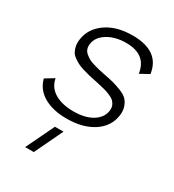

<svg xmlns="http://www.w3.org/2000/svg" viewBox="-180 -612 860 949"><g transform="rotate(30 250.0 -138.0)"><path d="M217.8 9.8Q140.1 9.8 88.4 -19.8Q36.6 -49.3 22 -106L71.8 -136.2Q80.6 -87.9 122.6 -63Q164.6 -38.1 229 -38.1Q295.9 -38.1 336.9 -63.5Q377.9 -88.9 383.8 -129.9Q385.3 -141.1 383.8 -150.6Q382.3 -160.2 377.4 -167.7Q372.6 -175.3 366.9 -181.4Q361.3 -187.5 350.6 -192.6Q339.8 -197.8 331.1 -201.4Q322.3 -205.1 306.9 -209.2Q291.5 -213.4 280.5 -215.8Q269.5 -218.3 251 -222.2Q225.1 -227.5 210.4 -231Q195.8 -234.4 173.3 -241.2Q150.9 -248 138.4 -254.4Q126 -260.7 111.3 -271.2Q96.7 -281.7 89.8 -293.9Q83 -306.2 79.6 -323.2Q76.2 -340.3 79.1 -360.8Q87.9 -426.8 146.7 -468.3Q205.6 -509.8 296.9 -509.8Q450.7 -509.8 467.8 -388.2L417 -360.8Q402.8 -461.9 288.1 -461.9Q226.1 -461.9 182.9 -435.5Q139.6 -409.2 133.8 -367.2Q131.8 -351.6 136 -339.1Q140.1 -326.7 151.1 -317.4Q162.1 -308.1 173.1 -301.5Q184.1 -294.9 203.9 -289.3Q223.6 -283.7 236.3 -280.5Q249 -277.3 272 -272.9Q307.1 -266.1 326.2 -261.2Q345.2 -256.3 372.6 -245.6Q399.9 -234.9 413.1 -221.9Q426.3 -209 434.6 -187Q442.9 -165 439 -136.2Q429.7 -68.8 369.9 -29.5Q310.1 9.8 217.8 9.8ZM111.8 233.9 189 73.2H237.8L161.1 233.9Z"/></g></svg>

Font: Human Sans Light
Style: Italic
Weight: 300
Italic angle: -8°
Designer: Tim Radville
Foundry: Continuum
Version: Version 1.000;FEAKit 1.0